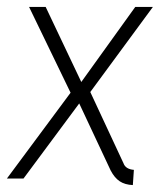

<svg xmlns="http://www.w3.org/2000/svg" viewBox="-42 -517 485 555"><path d="M278 -24 187 -218 26 -1H-22L162 -249L42 -497H90L193 -280L349 -497H400L219 -251L315 -45Q321 -28 345 -26L342 18Q319 17 304 7Q289 -3 278 -24Z"/></svg>

Font: Bellota Text Light
Style: Italic
Weight: 300
Italic angle: -7.5°
Designer: Kemie Guaida
Foundry: Kemie Guaida
Version: Version 4.001